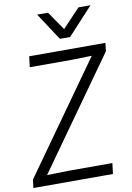

<svg xmlns="http://www.w3.org/2000/svg" viewBox="-117 -1082 789 1148"><g transform="rotate(-10 277.5 -508.5)"><path d="M516 -851ZM363 -851H301L192 -1017H258L336 -904L443 -1017H516ZM473 0H-10L-4 -50L471 -718L345 -715H94L102 -780H565L559 -730L84 -62L210 -65H481Z"/></g></svg>

Font: Tanohe Sans
Style: Italic
Weight: 400
Designer: Village Type and Design LLC & Cristiano Sobral
Foundry: Cooper Hewitt Smithsonian Design Museum
Version: Version 1.00;September 29, 2021;FontCreator 13.0.0.2655 64-b